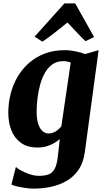

<svg xmlns="http://www.w3.org/2000/svg" viewBox="-20 -862 616 1135"><path d="M481.5 36.5Q473 100 443.8 142.2Q414.5 184.5 371.8 208.5Q329 232.5 279.5 242.8Q230 253 181 253Q156.5 253 129.5 249Q102.5 245 80 239.8Q57.5 234.5 47.5 229L74 125Q79.5 131.5 101.2 144Q123 156.5 152.8 167Q182.5 177.5 211.5 177.5Q244.5 177.5 267 169Q289.5 160.5 302.5 137.2Q315.5 114 321 70.5L333.5 -40Q318 -26.5 298.5 -15.2Q279 -4 255 3Q231 10 201.5 10Q141.5 10 103.5 -17.8Q65.5 -45.5 47.2 -92Q29 -138.5 29 -195Q29 -251.5 42.5 -305.8Q56 -360 83.2 -406.8Q110.5 -453.5 150.8 -489.2Q191 -525 244.2 -545.2Q297.5 -565.5 363.5 -565.5Q395 -565.5 428.2 -558.2Q461.5 -551 483 -542.5L563 -565.5ZM398 -492.5Q388.5 -496 377 -498.2Q365.5 -500.5 353 -500.5Q317 -500.5 290.5 -482Q264 -463.5 246 -432Q228 -400.5 217.2 -361.2Q206.5 -322 201.5 -280.2Q196.5 -238.5 196.5 -199.5Q196.5 -169.5 201.5 -146Q206.5 -122.5 216 -106.2Q225.5 -90 238.8 -81.5Q252 -73 268.5 -73Q283 -73 296.5 -78.8Q310 -84.5 321.5 -94Q333 -103.5 342.5 -114.5ZM230.5 -615.5 184.5 -645.5 361 -842H424.5L536 -643.5L485.5 -618.5Q459.5 -643 432.5 -672Q405.5 -701 379 -729Q342.5 -700 305.2 -670.2Q268 -640.5 230.5 -615.5Z"/></svg>

Font: Merriweather 24pt Black
Style: Italic
Weight: 900
Italic angle: -7.8°
Designer: Eben Sorkin
Foundry: Eben Sorkin
Version: Version 2.101